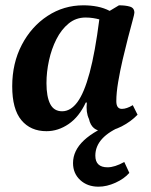

<svg xmlns="http://www.w3.org/2000/svg" viewBox="-20 -482 570 723"><path d="M155 12Q95 12 60.5 -29.5Q26 -71 26 -157Q26 -244 62 -313Q98 -382 159 -422Q220 -462 294 -462Q322 -462 347 -457Q372 -452 393 -441L428 -462Q453 -462 469.5 -457Q486 -452 486 -434Q486 -429 479 -403.5Q472 -378 462 -339.5Q452 -301 442 -258Q432 -215 425 -173.5Q418 -132 418 -101Q418 -72 439 -72Q457 -72 480 -86L498 -50Q473 -24 438 -6Q403 12 370 12Q325 12 315 -34Q303 -59 307 -96H303Q278 -42 238.5 -15Q199 12 155 12ZM155 -169Q155 -118 169 -90.5Q183 -63 214 -63Q246 -63 271.5 -97.5Q297 -132 317.5 -208Q338 -284 354 -409Q343 -412 330 -414Q317 -416 302 -416Q266 -416 238.5 -393.5Q211 -371 192.5 -334.5Q174 -298 164.5 -254.5Q155 -211 155 -169ZM351 221Q309 221 282 196Q255 171 255 132Q255 85 296 46.5Q337 8 424 -26L443 -9Q339 33 339 104Q339 148 385 148Q412 148 448 128L467 169Q448 191 415 206Q382 221 351 221Z"/></svg>

Font: Petrona
Style: Bold Italic
Weight: 700
Italic angle: -9°
Designer: Ringo R. Seeber
Foundry: Ringo R. Seeber
Version: Version 2.001; ttfautohint (v1.8.3)